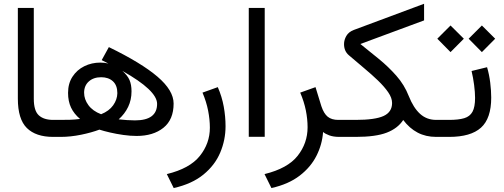

<svg xmlns="http://www.w3.org/2000/svg" viewBox="-20 -708 2608 993"><path d="M267.1 0H254.9Q165.5 0 118.9 -45.9Q72.3 -91.8 72.3 -197.8V-667H154.8V-197.3Q154.8 -135.3 180.7 -111.6Q206.5 -87.9 254.9 -87.9H267.1Z M543 -464.4Q710.9 -382.8 794.4 -311.5Q877.9 -240.2 877.9 -172.4Q877.9 -89.4 825.2 -47.1Q772.5 -4.9 686.5 -4.9Q654.3 -4.9 618.2 -10Q582 -15.1 549.3 -22.7Q516.6 -30.3 494.1 -37.6Q454.1 -22.5 399.4 -11.2Q344.7 0 293.9 0H247.6V-87.9H288.1Q320.3 -87.9 343.8 -88.6Q367.2 -89.4 394 -92.8Q362.8 -119.1 347.4 -151.6Q332 -184.1 332 -227.5Q332 -276.4 355 -311.5Q377.9 -346.7 416 -365.5Q454.1 -384.3 499 -384.3Q521.5 -384.3 540.5 -379.4L505.9 -397ZM612.8 -341.3Q639.6 -317.9 649.9 -293.9Q660.2 -270 660.2 -235.8Q660.2 -191.4 642.8 -155.3Q625.5 -119.1 593.8 -90.8Q613.8 -88.4 637 -86.9Q660.2 -85.4 678.2 -85.4Q792.5 -85.4 792.5 -170.9Q792.5 -240.2 612.8 -341.3ZM502.9 -117.2Q544.4 -133.8 565.4 -163.6Q586.4 -193.4 586.9 -226.1Q586.9 -266.6 564 -287.6Q541 -308.6 503.4 -308.6Q463.9 -308.6 439.5 -286.9Q415 -265.1 415 -228.5Q415 -194.3 437.3 -164.1Q459.5 -133.8 502.9 -117.2Z M1106.4 -257.3Q1127.9 -208 1137.2 -156.5Q1146.5 -105 1146.5 -55.2Q1146.5 16.1 1118.9 81.3Q1091.3 146.5 1032.2 194.8Q973.1 243.2 878.4 264.6L842.8 192.4Q961.4 163.6 1013.4 98.6Q1065.4 33.7 1065.4 -47.4Q1065.4 -89.8 1056.4 -135.7Q1047.4 -181.6 1027.3 -229Z M1266.6 -667H1349.1V-0.5H1266.6Z M1650.9 -25.4Q1646.5 38.6 1616.9 97.4Q1587.4 156.2 1530 200.4Q1472.7 244.6 1383.8 264.6L1348.1 192.4Q1467.8 163.1 1519.3 97.9Q1570.8 32.7 1570.8 -49.8Q1570.8 -91.8 1561.8 -137Q1552.7 -182.1 1532.7 -229L1611.8 -257.3L1642.1 -158.7Q1654.8 -120.6 1675 -104.2Q1695.3 -87.9 1729.5 -87.9H1748.5V0H1734.9Q1704.6 0 1683.3 -7.8Q1662.1 -15.6 1650.9 -25.4Z M1843.8 -480.5Q1890.1 -443.4 1939.2 -403.3Q1988.3 -363.3 2029.8 -316.4Q2071.3 -269.5 2094.2 -210.9Q2118.2 -150.4 2152.6 -119.1Q2187 -87.9 2235.8 -87.9H2250V0H2235.8Q2182.1 0 2139.9 -22.2Q2097.7 -44.4 2065.4 -87.4Q2037.1 -43.9 1980.2 -22Q1923.3 0 1819.8 0H1729V-87.9H1819.3Q1919.9 -87.9 1963.9 -108.2Q2007.8 -128.4 2007.8 -175.3Q2007.8 -201.7 1987.8 -230.7Q1967.8 -259.8 1935.1 -291.3Q1902.3 -322.8 1862.8 -355.7Q1823.2 -388.7 1784.2 -422.4Q1759.3 -443.4 1759.3 -480Q1759.3 -501.5 1771.2 -522.2Q1783.2 -543 1810.1 -553.2L2173.3 -688.5V-602.5Z M2499 -360.4Q2510.3 -322.3 2515.4 -280.5Q2520.5 -238.8 2520.5 -203.1Q2520.5 -95.2 2467.5 -47.6Q2414.6 0 2303.2 0H2230.5V-87.9H2303.2Q2351.6 -87.9 2380.9 -96.7Q2410.2 -105.5 2423.6 -129.9Q2437 -154.3 2437 -201.7Q2437 -230.5 2432.1 -268.3Q2427.2 -306.2 2418.9 -340.8ZM2403.8 -507.8 2472.2 -576.2 2541 -507.8 2472.2 -438.5ZM2241.7 -507.8 2310.1 -576.2 2378.9 -507.8 2310.1 -438.5Z"/></svg>

Font: Vazir WOL-UI
Style: Regular-WOL-UI
Weight: 400
Designer: Saber Rastikerdar
Foundry: Saber Rastikerdar
Version: Version 30.1.0